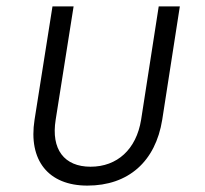

<svg xmlns="http://www.w3.org/2000/svg" viewBox="-20 -570 640 600"><path d="M253 10C381 10 466 -65 487 -196L542 -550H476L421 -196C406 -103 346 -49 263 -49C181 -49 139 -103 154 -196L210 -550H144L88 -196C68 -69 131 10 253 10Z"/></svg>

Font: JetBrains Mono ExtraLight
Style: Italic
Weight: 240
Italic angle: -9°
Monospace: yes
Designer: Philipp Nurullin, Konstantin Bulenkov
Foundry: JetBrains
Version: Version 2.305